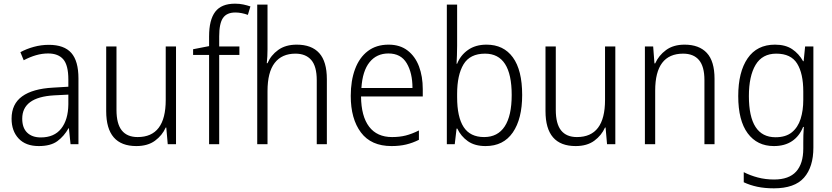

<svg xmlns="http://www.w3.org/2000/svg" viewBox="-20 -785 4527 1045"><path d="M246 -541Q329 -541 368 -497Q407 -453 407 -358V0H364L355 -87H353Q329 -44 292.5 -17Q256 10 191 10Q120 10 81.5 -31Q43 -72 43 -139Q43 -219 100.5 -260.5Q158 -302 268 -308L352 -313V-352Q352 -430 324.5 -462Q297 -494 242 -494Q209 -494 176 -484.5Q143 -475 109 -457L91 -501Q124 -519 164 -530Q204 -541 246 -541ZM274 -266Q101 -256 101 -139Q101 -89 128 -63Q155 -37 202 -37Q275 -37 313 -85Q351 -133 352 -217V-270Z M938 -532V0H893L885 -91H882Q863 -48 823.5 -19Q784 10 722 10Q558 10 558 -180V-532H614V-187Q614 -111 643 -75Q672 -39 729 -39Q882 -39 882 -241V-532Z M1283 -486H1173V0H1118V-486H1031V-517L1118 -534V-587Q1118 -677 1151.5 -721Q1185 -765 1259 -765Q1284 -765 1304.5 -760.5Q1325 -756 1343 -750L1329 -704Q1313 -710 1295.5 -713.5Q1278 -717 1261 -717Q1214 -717 1193.5 -687Q1173 -657 1173 -587V-532H1283Z M1436 -517Q1436 -496 1435 -478Q1434 -460 1432 -441H1436Q1454 -484 1494 -513Q1534 -542 1595 -542Q1676 -542 1717.5 -496Q1759 -450 1759 -354V0H1704V-348Q1704 -424 1674 -458.5Q1644 -493 1588 -493Q1514 -493 1475 -442.5Q1436 -392 1436 -289V0H1380V-760H1436Z M2095 -542Q2157 -542 2198.5 -510Q2240 -478 2260.5 -423.5Q2281 -369 2281 -300V-260H1945Q1946 -152 1989 -95.5Q2032 -39 2114 -39Q2155 -39 2188.5 -47.5Q2222 -56 2260 -75V-24Q2226 -7 2190.5 1.5Q2155 10 2111 10Q2000 10 1944.5 -64Q1889 -138 1889 -263Q1889 -346 1912.5 -409Q1936 -472 1982 -507Q2028 -542 2095 -542ZM2094 -494Q2030 -494 1991.5 -446.5Q1953 -399 1947 -306H2225Q2225 -388 2193.5 -441Q2162 -494 2094 -494Z M2468 -536Q2468 -512 2467 -484.5Q2466 -457 2465 -438H2468Q2486 -484 2527 -513Q2568 -542 2628 -542Q2721 -542 2771.5 -472.5Q2822 -403 2822 -268Q2822 -138 2771 -64Q2720 10 2623 10Q2564 10 2526.5 -16.5Q2489 -43 2469 -85H2465L2455 0H2412V-760H2468ZM2620 -493Q2538 -493 2503 -435Q2468 -377 2468 -274V-256Q2468 -148 2503.5 -93.5Q2539 -39 2615 -39Q2689 -39 2727 -97Q2765 -155 2765 -268Q2765 -493 2620 -493Z M3329 -532V0H3284L3276 -91H3273Q3254 -48 3214.5 -19Q3175 10 3113 10Q2949 10 2949 -180V-532H3005V-187Q3005 -111 3034 -75Q3063 -39 3120 -39Q3273 -39 3273 -241V-532Z M3706 -542Q3785 -542 3827 -497Q3869 -452 3869 -356V0H3814V-349Q3814 -423 3784.5 -458Q3755 -493 3698 -493Q3546 -493 3546 -292V0H3490V-532H3535L3542 -440H3546Q3565 -483 3605 -512.5Q3645 -542 3706 -542Z M4198 -542Q4255 -542 4291.5 -517.5Q4328 -493 4351 -452H4354L4362 -532H4407V18Q4407 124 4356 182Q4305 240 4192 240Q4142 240 4102 231.5Q4062 223 4028 207V152Q4063 170 4104.5 181Q4146 192 4193 192Q4274 192 4313 149Q4352 106 4352 24V-8Q4352 -28 4352.5 -49.5Q4353 -71 4355 -94H4351Q4331 -44 4291 -17Q4251 10 4192 10Q4101 10 4049.5 -59.5Q3998 -129 3998 -262Q3998 -393 4049 -467.5Q4100 -542 4198 -542ZM4205 -493Q4129 -493 4092.5 -432Q4056 -371 4056 -262Q4056 -38 4201 -38Q4257 -38 4290 -65Q4323 -92 4337.5 -138Q4352 -184 4352 -241V-287Q4352 -385 4318.5 -439Q4285 -493 4205 -493Z"/></svg>

Font: Noto Sans Myanmar SemiCondensed Light
Style: Regular
Weight: 300
Width: 4
Designer: Monotype Design Team
Foundry: Monotype Imaging Inc.
Version: Version 2.107; ttfautohint (v1.8.4.7-5d5b)